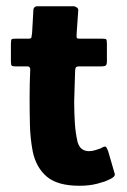

<svg xmlns="http://www.w3.org/2000/svg" viewBox="-20 -596 408 616"><path d="M235 0Q165 0 130.5 -29Q96 -58 85 -110Q77 -152 76 -195.5Q75 -239 75 -282Q75 -310 75.5 -329Q76 -348 77 -373Q77 -383 68 -383H30Q21 -383 18 -385Q15 -387 15 -399V-455Q15 -469 18 -470.5Q21 -472 33 -472H72Q80 -472 81 -476.5Q82 -481 83 -491L87 -562Q87 -576 101 -576H215Q221 -576 226.5 -572Q232 -568 231 -562L226 -490Q225 -477 226.5 -474.5Q228 -472 234 -472H307Q319 -472 321 -469.5Q323 -467 323 -453V-400Q323 -389 319.5 -386Q316 -383 305 -383H233Q226 -383 223.5 -379.5Q221 -376 221 -368Q220 -345 219.5 -320.5Q219 -296 218 -270Q218 -237 220 -203.5Q222 -170 229 -140Q234 -124 243.5 -117.5Q253 -111 265 -111Q276 -111 286.5 -114.5Q297 -118 303 -120Q316 -128 319.5 -125Q323 -122 327 -111L347 -42Q351 -34 344 -28Q337 -22 317 -14Q305 -10 291.5 -6.5Q278 -3 264 -1.5Q250 0 235 0Z"/></svg>

Font: Glory Thin ExtraBold
Style: Regular
Weight: 800
Version: Version 1.011